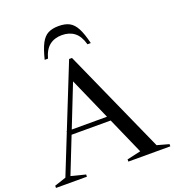

<svg xmlns="http://www.w3.org/2000/svg" viewBox="-174 -1067 1083 1193"><g transform="rotate(-20 368.0 -470.0)"><path d="M668.5 -36 746.5 -14.5V0H469V-14.5L560 -35L453 -277.5H194.5L100 -38.5L195 -14.5V0H-9.5V-14.5L67 -40L172 -302.5V-307.5H174L341 -725H360ZM206.5 -307.5H439.5L316.5 -586ZM349 -880Q300 -880 267 -854.5Q234 -829 218.5 -772H196.5Q213 -838.5 232 -874.8Q251 -911 278.8 -925.5Q306.5 -940 349 -940Q391.5 -940 419.2 -925.5Q447 -911 466.2 -874.8Q485.5 -838.5 501.5 -772H479.5Q464 -829 431 -854.5Q398 -880 349 -880Z"/></g></svg>

Font: Newsreader Display
Style: Regular
Weight: 400
Designer: Hugues Gentile
Foundry: Production Type
Version: Version 1.001